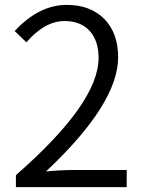

<svg xmlns="http://www.w3.org/2000/svg" viewBox="-20 -765 589 785"><path d="M45 -49Q383 -344 383 -528Q383 -596 349 -636Q312 -679 244 -679Q163 -679 88 -592L40 -638Q139 -745 253 -745Q350 -745 407 -687Q463 -629 463 -531Q463 -341 168 -64Q227 -70 288 -70H498V0H45Z"/></svg>

Font: KaiGen Gothic SC Normal
Style: Regular
Weight: 300
Designer: Ryoko NISHIZUKA Ë•øÂ°öÊ∂ºÂ≠ê (kana & ideographs); Paul D. Hunt (Latin, Greek & Cyrillic); Wenlong ZHANG Âº†ÊñáÈæô (bopom
Version: Version 1.001 October 10, 2014